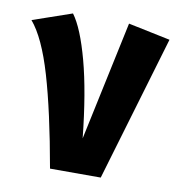

<svg xmlns="http://www.w3.org/2000/svg" viewBox="-83 -609 621 671"><g transform="rotate(10 227.5 -274.0)"><path d="M232 -124 322 -547 471 -516 318 0H138Q103 -198 66.5 -322Q30 -446 -16 -500L123 -548Q157 -502 186 -394.5Q215 -287 232 -124Z"/></g></svg>

Font: Fira Sans Condensed
Style: Bold
Weight: 700
Width: 3
Designer: bBox Type GmbH & Carrois Corporate GbR & Edenspiekermann AG
Foundry: bBox Type GmbH & Carrois Corporate GbR & Edenspiekermann AG
Version: Version 4.301